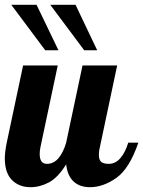

<svg xmlns="http://www.w3.org/2000/svg" viewBox="-28 -772 595 798"><path d="M19 -752H124L215 -563H160ZM181 -752H286L376 -563H322ZM-8 -114Q-8 -139 0 -179L68 -500H212L140 -160Q137 -145 137 -132Q137 -91 167 -91Q195 -91 215 -114.5Q235 -138 247 -179L315 -500H459L387 -160Q383 -145 383 -128Q383 -108 392.5 -99.5Q402 -91 424 -91Q452 -91 472.5 -115Q493 -139 505 -179H547Q510 -71 455.5 -32.5Q401 6 346 6Q303 6 277.5 -18Q252 -42 247 -89Q213 -34 175.5 -14Q138 6 99 6Q51 6 21.5 -24Q-8 -54 -8 -114Z"/></svg>

Font: Lobster
Style: Regular
Weight: 400
Designer: Impallari Type
Foundry: Impallari Type
Version: Version 2.100